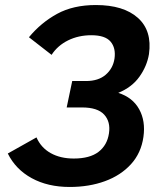

<svg xmlns="http://www.w3.org/2000/svg" viewBox="-20 -736 657 763"><path d="M257 7Q170 7 106 -28Q42 -63 11 -126L125 -190Q143 -149 181.5 -127.5Q220 -106 273 -106Q337 -106 371.5 -132.5Q406 -159 413 -206Q420 -252 394 -280.5Q368 -309 306 -309H245L267 -414H322Q371 -414 400 -439Q429 -464 435 -503Q441 -545 419.5 -570.5Q398 -596 343 -596Q292 -596 250.5 -575.5Q209 -555 185 -518L95 -588Q143 -646 207 -681Q271 -716 361 -716Q471 -716 528 -665Q585 -614 572 -521Q564 -473 534 -431Q504 -389 450 -367Q507 -349 533 -302Q559 -255 550 -192Q541 -128 500.5 -83.5Q460 -39 397 -16Q334 7 257 7Z"/></svg>

Font: Raleway
Style: Bold Italic
Weight: 700
Italic angle: -12°
Designer: Matt McInerney, Pablo Impallari, Rodrigo Fuenzalida
Foundry: Matt McInerney, Pablo Impallari, Rodrigo Fuenzalida
Version: Version 4.101;RELEASE